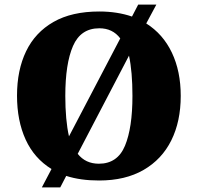

<svg xmlns="http://www.w3.org/2000/svg" viewBox="-20 -775 860 835"><path d="M204 -40Q129 -86 91.5 -168Q54 -250 54 -359Q54 -470 93.5 -552Q133 -634 212.5 -679.5Q292 -725 412 -725Q451 -725 486.5 -719.5Q522 -714 554 -703L581 -755H660L616 -673Q689 -627 727.5 -546Q766 -465 766 -358Q766 -247 725 -164.5Q684 -82 604.5 -36Q525 10 411 10Q370 10 334.5 5Q299 0 268 -10L242 40H162ZM503 -608Q470 -652 412 -652Q331 -652 297.5 -575Q264 -498 264 -358Q264 -306 268 -261.5Q272 -217 280 -182ZM410 -63Q491 -63 523.5 -141Q556 -219 556 -358Q556 -463 541 -533L318 -106Q352 -63 410 -63Z"/></svg>

Font: Noto Serif Devanagari Black
Style: Regular
Weight: 900
Designer: Universal Thirst, Indian Type Foundry and the Monotype Design Team
Foundry: Monotype Imaging Inc.
Version: Version 2.004; ttfautohint (v1.8.4.7-5d5b)